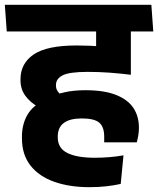

<svg xmlns="http://www.w3.org/2000/svg" viewBox="-41 -661 656 796"><path d="M318.5 -530.5H587L579.5 -641H310.5ZM501.5 -568H358V-467.5H501.5ZM594.5 -530.5 586.5 -641H-21L-13 -530.5ZM357.5 -560.5V-387L501.5 -353.5V-560.5ZM116.5 -218.5 210 -269.5Q201 -277 196 -286Q191 -295 191 -306.5V-309Q191 -334.5 219 -348.8Q247 -363 322.5 -363Q368 -363 412.5 -359.8Q457 -356.5 501.5 -351V-453.5Q445 -463 388.2 -467.8Q331.5 -472.5 277 -472.5Q153 -472.5 98.5 -435.2Q44 -398 44 -332.5V-328Q44 -291.5 64 -264Q84 -236.5 116.5 -218.5ZM459.5 101.5 471 -17Q443 -12 412.8 -9.5Q382.5 -7 351.5 -7Q278 -7 238.2 -26.8Q198.5 -46.5 198.5 -91.5V-95.5Q198.5 -132.5 223.5 -151.2Q248.5 -170 298 -170Q350 -170 370.5 -152.5Q391 -135 391 -94.5V-71H526Q530 -84.5 532.5 -100.8Q535 -117 535 -131.5Q535 -179 511.8 -213.8Q488.5 -248.5 439.2 -267.8Q390 -287 313 -287Q265 -287 227 -278.5Q189 -270 163.5 -256.5L145 -246.5Q96 -224.5 73 -185.5Q50 -146.5 50 -94V-87.5Q50 -19.5 85.5 25.5Q121 70.5 184.2 92.8Q247.5 115 329.5 115Q368.5 115 400.8 111.2Q433 107.5 459.5 101.5Z"/></svg>

Font: Anek Devanagari
Style: Bold
Weight: 700
Designer: Kailash Malviya (Devanagari) & Yesha Goshar (Latin)
Foundry: Ek Type
Version: Version 1.003